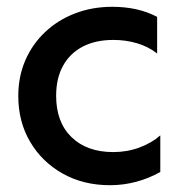

<svg xmlns="http://www.w3.org/2000/svg" viewBox="-20 -530 529 565"><path d="M303.6 15Q225.2 15 164.3 -19.3Q103.4 -53.6 68.6 -112.8Q33.8 -172.1 33.8 -247.5Q33.8 -304.4 54.4 -352.2Q75.1 -400.1 112.6 -435.5Q150.1 -471 200.7 -490.5Q251.2 -510 310.8 -510Q347.4 -510 380.1 -502.9Q412.9 -495.8 442.4 -480.4V-372.5Q416.8 -392.8 383.6 -402.6Q350.3 -412.5 313.6 -412.5Q261.6 -412.5 223.9 -393.1Q186.2 -373.6 165.7 -336.8Q145.2 -300.1 145.2 -248.1Q145.2 -170.5 190.4 -126.5Q235.6 -82.5 313.3 -82.5Q354.2 -82.5 390.4 -95.9Q426.6 -109.4 451.7 -131.6V-23.9Q417.8 -4.9 380.5 5Q343.2 15 303.6 15Z"/></svg>

Font: Geologica-Sharp
Style: Regular
Weight: 100
Designer: Sindre Bremnes, Frode Helland
Foundry: Monokrom Skriftforlag AS
Version: Version 1.010;gftools[0.9.28]